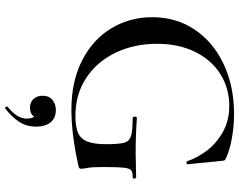

<svg xmlns="http://www.w3.org/2000/svg" viewBox="-114 -562 952 765"><g transform="rotate(90 362.5 -180.0)"><path d="M49 -310Q49 -406 99 -480Q149 -554 237 -595Q325 -636 434 -636Q483 -636 530.5 -627.5Q578 -619 608 -605Q618 -601 619.5 -598Q621 -595 622 -582L635 -450Q635 -447 629.5 -446.5Q624 -446 623 -449Q610 -488 582 -526Q554 -564 508 -590.5Q462 -617 402 -617Q333 -617 276.5 -582Q220 -547 187.5 -481.5Q155 -416 155 -329Q155 -238 190.5 -164Q226 -90 291 -47Q356 -4 442 -4Q485 -4 509 -14Q533 -24 544 -50.5Q555 -77 555 -126Q555 -178 549 -198.5Q543 -219 522.5 -225.5Q502 -232 451 -232Q448 -232 446.5 -235Q445 -238 445 -241Q445 -244 446.5 -246.5Q448 -249 450 -249Q516 -244 591 -244Q619 -244 687 -246Q689 -246 690.5 -243.5Q692 -241 692 -239Q692 -232 687 -232Q667 -233 659 -226Q651 -219 648.5 -196Q646 -173 646 -115Q646 -71 649.5 -52Q653 -33 653 -28Q653 -22 650.5 -19.5Q648 -17 641 -16Q517 12 417 12Q304 12 220.5 -31Q137 -74 93 -147.5Q49 -221 49 -310ZM485 153Q485 190 466.5 219Q448 248 414 275L412 276Q408 276 406 272Q404 268 406 266Q453 229 453 191Q453 170 445 160Q436 177 408 177Q388 177 375 163Q362 149 362 127Q362 101 378.5 87.5Q395 74 419 74Q451 74 468 95Q485 116 485 153Z"/></g></svg>

Font: Cormorant Garamond SemiBold
Style: Regular
Weight: 600
Designer: Christian Thalmann (Catharsis Fonts)
Version: Version 3.000